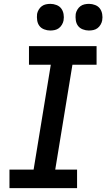

<svg xmlns="http://www.w3.org/2000/svg" viewBox="-20 -974 550 994"><path d="M29 0V-96H154L243 -639H130V-735H480V-639H355L266 -96H379V0ZM440 -816Q424 -816 408.5 -822Q393 -828 384 -840Q375 -852 372.5 -868.5Q370 -885 372 -902Q374 -913 380.5 -924Q387 -935 396.5 -942Q406 -949 417.5 -951.5Q429 -954 441 -954Q457 -954 472.5 -948Q488 -942 497 -930Q506 -918 509 -901.5Q512 -885 509 -868Q507 -857 500.5 -846Q494 -835 484.5 -828Q475 -821 463.5 -818.5Q452 -816 440 -816ZM240 -816Q224 -816 208.5 -822Q193 -828 184 -840Q175 -852 172.5 -868.5Q170 -885 172 -902Q174 -913 180.5 -924Q187 -935 196.5 -942Q206 -949 217.5 -951.5Q229 -954 241 -954Q257 -954 272.5 -948Q288 -942 297 -930Q306 -918 309 -901.5Q312 -885 309 -868Q307 -857 300.5 -846Q294 -835 284.5 -828Q275 -821 263.5 -818.5Q252 -816 240 -816Z"/></svg>

Font: Iosevka Curly
Style: Bold Italic
Weight: 700
Italic angle: -9°
Monospace: yes
Designer: Belleve Invis
Foundry: Belleve Invis
Version: Version 22.1.2; ttfautohint (v1.8.4)